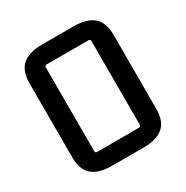

<svg xmlns="http://www.w3.org/2000/svg" viewBox="-182 -953 1076 1112"><g transform="rotate(-30 355.5 -396.5)"><path d="M75 -643Q75 -726 118.5 -764Q162 -802 253 -802H459Q549 -802 593 -764Q637 -726 637 -643V-149Q637 -67 593 -29Q549 9 459 9H253Q162 9 118.5 -29Q75 -67 75 -149ZM216 -689Q203 -689 203 -676V-117Q203 -104 216 -104H495Q508 -104 508 -117V-676Q508 -689 495 -689Z"/></g></svg>

Font: Kdam Thmor Pro
Style: Regular
Weight: 400
Designer: Sovichet Tep, Longdey Hak
Foundry: Anagata Design
Version: Version 1.003; ttfautohint (v1.8.4.7-5d5b)